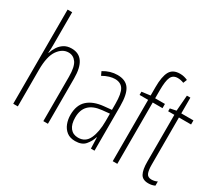

<svg xmlns="http://www.w3.org/2000/svg" viewBox="-138 -1049 1510 1342"><g transform="rotate(30 616.5 -377.5)"><path d="M107 -503Q107 -480 106.5 -464.5Q106 -449 104 -432H107Q115 -458 130.5 -482.5Q146 -507 171 -523Q196 -539 232 -539Q350 -539 350 -366V0H313V-358Q313 -438 289.5 -471Q266 -504 227 -504Q178 -504 142.5 -454Q107 -404 107 -294V0H70V-760H107Z M602 -539Q668 -539 697 -497Q726 -455 726 -359V0H697L694 -89H692Q680 -51 654 -20.5Q628 10 574 10Q532 10 506 -10.5Q480 -31 467.5 -63.5Q455 -96 455 -133Q455 -212 500 -253Q545 -294 628 -302L689 -308V-356Q689 -440 668 -473Q647 -506 600 -506Q581 -506 556.5 -499Q532 -492 504 -476L490 -506Q544 -539 602 -539ZM630 -272Q493 -258 493 -134Q493 -79 516 -50Q539 -21 580 -21Q639 -21 664.5 -75.5Q690 -130 690 -218V-278Z M989 -495H910V0H873V-495H804V-521L873 -530V-598Q873 -683 895.5 -724Q918 -765 976 -765Q994 -765 1009.5 -761Q1025 -757 1038 -751L1026 -721Q1014 -726 1001.5 -728.5Q989 -731 977 -731Q939 -731 924.5 -700Q910 -669 910 -593V-529H989Z M1171 -24Q1184 -24 1196 -27Q1208 -30 1217 -35V-1Q1206 4 1193.5 7Q1181 10 1165 10Q1118 10 1101 -22Q1084 -54 1084 -116V-496H1034V-519L1083 -529L1093 -656H1121V-529H1219V-496H1121V-115Q1121 -69 1131 -46.5Q1141 -24 1171 -24Z"/></g></svg>

Font: Noto Sans Gurmukhi ExtraCondensed ExtraLight
Style: Regular
Weight: 200
Width: 2
Designer: Jelle Bosma - Monotype Design Team
Foundry: Monotype Imaging Inc.
Version: Version 2.004; ttfautohint (v1.8.4.7-5d5b)